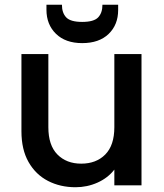

<svg xmlns="http://www.w3.org/2000/svg" viewBox="-20 -778 689 806"><path d="M183 -244Q183 -168 221 -129.5Q259 -91 321 -91Q384 -91 422 -129.5Q460 -168 460 -244V-551H574V0H460V-66Q433 -31 389.5 -11.5Q346 8 297 8Q233 8 181.5 -18.5Q130 -45 100 -97.5Q70 -150 70 -227V-551H183ZM476 -736Q476 -674 436 -635.5Q396 -597 325 -597Q255 -597 215 -636Q175 -675 175 -737V-758H240Q240 -724 258 -705Q276 -686 325 -686Q374 -686 392 -705Q410 -724 410 -758H476Z"/></svg>

Font: Poppins Medium
Style: Regular
Weight: 500
Designer: Ninad Kale (Devanagari), Jonny Pinhorn (Latin)
Version: Version 5.002